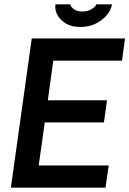

<svg xmlns="http://www.w3.org/2000/svg" viewBox="-20 -863 595 883"><path d="M30 0 126 -686H555L541 -584H225L200 -402H472L458 -300H186L158 -102H480L465 0ZM349 -739Q309 -739 282.5 -755Q256 -771 243.5 -795Q231 -819 235 -843H303Q305 -833 319 -821.5Q333 -810 358 -810Q384 -810 402 -821.5Q420 -833 423 -843H495Q492 -819 472.5 -795Q453 -771 421.5 -755Q390 -739 349 -739Z"/></svg>

Font: Archivo Narrow SemiBold
Style: Italic
Weight: 600
Italic angle: -8°
Designer: Hector Gatti
Foundry: Omnibus-Type
Version: Version 3.002